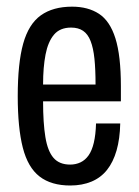

<svg xmlns="http://www.w3.org/2000/svg" viewBox="-20 -559 427 591"><path d="M196.4 12Q137.7 12 101.8 -15.7Q65.8 -43.5 50.2 -104.5Q34.6 -165.5 34.6 -263Q34.6 -364.5 51.4 -424.8Q68.3 -485.1 105.7 -511.8Q143.2 -538.5 201.9 -538.5Q251 -538.5 284.7 -516.5Q318.5 -494.4 335.3 -440.9Q352.1 -387.5 352.1 -293.6V-247H112.6Q112.6 -180.2 119.7 -137Q126.8 -93.8 144.7 -73.1Q162.6 -52.4 196 -52.4Q213.3 -52.4 227.9 -59.3Q242.4 -66.2 252.7 -80.8Q263 -95.4 268.8 -119.8Q274.6 -144.3 275.6 -178.9H350.1Q349.1 -131.7 338.8 -95.9Q328.5 -60 309.4 -36Q290.3 -12 261.6 0Q232.8 12 196.4 12ZM112.6 -298.9H274.1Q274.1 -345.5 270.7 -378.3Q267.3 -411.1 258.9 -432.6Q250.6 -454 235.8 -464.1Q221.1 -474.1 198.9 -474.1Q164.6 -474.1 146.2 -452.3Q127.8 -430.4 120.2 -391.2Q112.6 -352 112.6 -298.9Z"/></svg>

Font: Archivo SemiBold ExtraCondensed
Style: Regular
Weight: 600
Width: 2
Version: Version 2.001